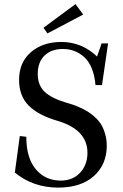

<svg xmlns="http://www.w3.org/2000/svg" viewBox="-20 -875 584 909"><path d="M204.6 -716.8 186 -743.7 337.4 -855.5 374 -806.2ZM255.9 13.2Q136.7 13.2 50.3 -58.1L73.7 -231L104.5 -227.5Q104.5 -127 149.7 -73.5Q194.8 -20 267.6 -20Q324.7 -20 359.4 -57.4Q394 -94.7 394 -151.9Q394 -261.7 250 -303.7Q162.1 -329.1 116.2 -374.8Q70.3 -420.4 70.3 -496.6Q70.3 -579.6 126.2 -627.9Q182.1 -676.3 270.5 -676.3Q367.2 -676.3 439.5 -607.4L460.9 -669.4H491.7L462.9 -472.2H432.1Q428.2 -518.1 414.1 -552Q399.9 -585.9 378.2 -605.2Q356.4 -624.5 331.5 -633.8Q306.6 -643.1 277.8 -643.1Q223.6 -643.1 191.2 -612.3Q158.7 -581.5 158.7 -524.9Q158.7 -471.2 191.4 -440.4Q224.1 -409.7 290.5 -390.1Q310.1 -384.3 324.2 -379.6Q338.4 -375 360.1 -365.2Q381.8 -355.5 397.7 -345.2Q413.6 -335 431.2 -318.8Q448.7 -302.7 459.7 -284.2Q470.7 -265.6 478 -240Q485.4 -214.4 485.4 -184.6Q485.4 -96.2 424.3 -41.5Q363.3 13.2 255.9 13.2Z"/></svg>

Font: Elstob 10pt
Style: Regular
Weight: 400
Designer: Peter S. Baker
Version: Version 1.015